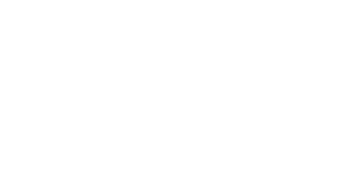

<svg xmlns="http://www.w3.org/2000/svg" viewBox="-20 -370 440 240"><path d="M100 -150Q100 -150 100 -150Q100 -150 100 -150Q100 -150 100 -150Q100 -150 100 -150Q100 -150 100 -150Q100 -150 100 -150Q100 -150 100 -150Q100 -150 100 -150Q100 -150 100 -150Q100 -150 100 -150Q100 -150 100 -150Q100 -150 100 -150ZM300 -150Q300 -150 300 -150Q300 -150 300 -150Q300 -150 300 -150Q300 -150 300 -150Q300 -150 300 -150Q300 -150 300 -150Q300 -150 300 -150Q300 -150 300 -150Q300 -150 300 -150Q300 -150 300 -150Q300 -150 300 -150Q300 -150 300 -150ZM300 -350Q300 -350 300 -350Q300 -350 300 -350Q300 -350 300 -350Q300 -350 300 -350Q300 -350 300 -350Q300 -350 300 -350Q300 -350 300 -350Q300 -350 300 -350Q300 -350 300 -350Q300 -350 300 -350Q300 -350 300 -350Q300 -350 300 -350ZM100 -350Q100 -350 100 -350Q100 -350 100 -350Q100 -350 100 -350Q100 -350 100 -350Q100 -350 100 -350Q100 -350 100 -350Q100 -350 100 -350Q100 -350 100 -350Q100 -350 100 -350Q100 -350 100 -350Q100 -350 100 -350Q100 -350 100 -350ZM200 -250Q200 -250 200 -250Q200 -250 200 -250Q200 -250 200 -250Q200 -250 200 -250Q200 -250 200 -250Q200 -250 200 -250Q200 -250 200 -250Q200 -250 200 -250Q200 -250 200 -250Q200 -250 200 -250Q200 -250 200 -250Q200 -250 200 -250Z"/></svg>

Font: TINY 5x3
Style: Regular
Weight: 400
Designer: Jack Halten Fahnestock
Foundry: Velvetyne Type Foundry
Version: Version 1.002